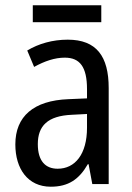

<svg xmlns="http://www.w3.org/2000/svg" viewBox="-20 -696 500 726"><path d="M363 -676H104V-612H363ZM236 -546C179 -546 126 -531 83 -505L109 -443C149 -465 187 -478 225 -478C282 -478 309 -443 309 -359V-324L239 -321C107 -316 38 -256 38 -150C38 -58 85 10 172 10C239 10 279 -18 312 -75H315L329 0H391V-363C391 -483 345 -546 236 -546ZM252 -262 309 -265V-213C309 -113 264 -58 198 -58C152 -58 123 -87 123 -151C123 -220 160 -258 252 -262Z"/></svg>

Font: Noto Sans Arabic UI Cn
Style: Regular
Weight: 400
Width: 3
Designer: Monotype Design Team, Nadine Chahine and Nizar Qandah
Foundry: Monotype Imaging Inc.
Version: Version 2.010